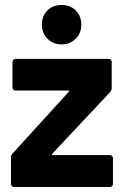

<svg xmlns="http://www.w3.org/2000/svg" viewBox="-20 -750 500 770"><path d="M24 -12V-119Q24 -127 30 -134L255 -381Q260 -387 253 -387H42Q37 -387 33.5 -390.5Q30 -394 30 -399V-502Q30 -507 33.5 -510.5Q37 -514 42 -514H416Q421 -514 424.5 -510.5Q428 -507 428 -502V-396Q428 -389 422 -381L190 -134Q186 -128 192 -128H421Q426 -128 429.5 -124.5Q433 -121 433 -116V-12Q433 -7 429.5 -3.5Q426 0 421 0H36Q31 0 27.5 -3.5Q24 -7 24 -12ZM148 -651Q148 -686 170 -708Q192 -730 227 -730Q262 -730 284 -708Q306 -686 306 -651Q306 -617 283.5 -594.5Q261 -572 227 -572Q193 -572 170.5 -594.5Q148 -617 148 -651Z"/></svg>

Font: UMi
Style: Bold
Weight: 700
Designer: Peter Middis
Foundry: We Are UMi
Version: Version 1.0